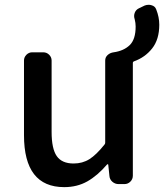

<svg xmlns="http://www.w3.org/2000/svg" viewBox="-20 -768 685 801"><path d="M542 -687.5Q537.1 -701.2 542 -714.4Q546.9 -727.5 559.6 -733.4L584 -745.1Q591.8 -748 600.6 -748Q606.4 -748 612.3 -746.1Q627 -742.2 631.8 -728.5Q644.5 -696.3 644.5 -665Q644.5 -603.5 614.7 -565.9Q585 -528.3 538.1 -511.7Q534.2 -509.8 534.2 -505.9V-35.2Q534.2 -20.5 523.9 -10.3Q513.7 0 499 0H474.6Q460 0 448.7 -9.8Q437.5 -19.5 436.5 -34.2L431.6 -81.1Q430.7 -83 429.2 -83Q427.7 -83 426.8 -82Q386.7 -35.2 344.2 -11.2Q301.8 12.7 248 12.7Q80.1 12.7 80.1 -204.1V-515.6Q80.1 -529.3 90.3 -539.6Q100.6 -549.8 114.3 -549.8H160.2Q174.8 -549.8 185.1 -539.6Q195.3 -529.3 195.3 -515.6V-217.8Q195.3 -147.5 216.8 -116.7Q238.3 -85.9 287.1 -85.9Q324.2 -85.9 353 -104Q381.8 -122.1 416 -165Q418.9 -168 418.9 -172.9V-515.6Q418.9 -529.3 429.2 -538.6Q439.5 -547.9 454.1 -549.8Q496.1 -555.7 521 -579.6Q545.9 -603.5 545.9 -657.2Q545.9 -671.9 542 -687.5Z"/></svg>

Font: Gen Jyuu GothicL Medium
Style: Regular
Weight: 500
Designer: [Source Han Sans]
Ryoko NISHIZUKA  (kana & ideographs); Paul D. Hunt (Latin, Greek & Cyrillic); Wenlong ZHANG  (bopomofo
Version: Version 1.002.20150607